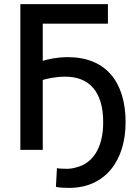

<svg xmlns="http://www.w3.org/2000/svg" viewBox="-20 -721 661 934"><path d="M298 -348C246 -348 204 -337 188 -332V8H79V-701H505V-606H188V-425C209 -432 256 -443 310 -443C497 -443 591 -320 591 -126C591 61 491 193 317 193C293 193 268 192 252 188L257 97C263 99 287 100 299 100C317 101 335 98 352 93C432 73 482 -3 482 -126C482 -275 414 -348 298 -348Z"/></svg>

Font: Repo Medium
Style: Regular
Weight: 500
Designer: Stefan Peev
Foundry: Context Ltd
Version: Version 1.502